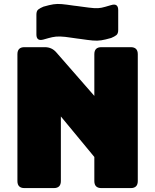

<svg xmlns="http://www.w3.org/2000/svg" viewBox="-20 -961 793 981"><path d="M255 0H105Q69 0 69 -36V-684Q69 -720 105 -720H209Q245 -720 268 -693L462 -471V-684Q462 -720 498 -720H648Q684 -720 684 -684V-36Q684 0 648 0H498Q462 0 462 -36V-159L291 -366V-36Q291 0 255 0ZM375 -764 347 -768Q309 -774 287 -774.5Q265 -775 247 -771Q229 -767 202 -759Q166 -749 166 -785V-886Q166 -905 175.5 -912.5Q185 -920 202 -927Q233 -936 253 -939Q273 -942 295.5 -940Q318 -938 358 -932L375 -930L397 -927Q439 -921 460.5 -919.5Q482 -918 498.5 -921.5Q515 -925 541 -933Q545 -934 548 -935Q584 -946 584 -909V-808Q584 -789 574.5 -781.5Q565 -774 548 -767Q517 -758 497 -755Q477 -752 454 -754Q431 -756 391 -762Z"/></svg>

Font: Bungee Spice
Style: Regular
Weight: 400
Designer: David Jonathan Ross
Foundry: David Jonathan Ross
Version: Version 2.000